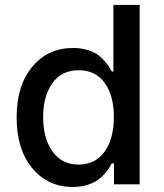

<svg xmlns="http://www.w3.org/2000/svg" viewBox="-20 -747 665 778"><path d="M275.4 10.7Q174.3 10.7 110.8 -65.4Q47.4 -141.6 47.4 -271.5Q47.4 -401.4 111.3 -477.1Q175.3 -552.7 276.4 -552.7Q305.2 -552.7 329.8 -545.7Q354.5 -538.6 369.6 -529.3Q384.8 -520 398.9 -504.9Q413.1 -489.7 419.2 -480.5Q425.3 -471.2 433.1 -457H439.5V-727.1H545.9V0H441.9V-85H433.1Q425.8 -71.8 418.9 -61.5Q412.1 -51.3 398.2 -36.6Q384.3 -22 368.4 -12.5Q352.5 -2.9 328.1 3.9Q303.7 10.7 275.4 10.7ZM298.8 -80.1Q366.2 -80.1 403.8 -132.6Q441.4 -185.1 441.4 -272.9Q441.4 -359.9 404.3 -411.1Q367.2 -462.4 298.8 -462.4Q229.5 -462.4 192.1 -409.9Q154.8 -357.4 154.8 -272.9Q154.8 -187.5 192.4 -133.8Q230 -80.1 298.8 -80.1Z"/></svg>

Font: Interop Med
Style: Regular
Weight: 500
Designer: Rasmus Andersson, Google, Jang Haemin
Foundry: jhaemin
Version: Version 1.007